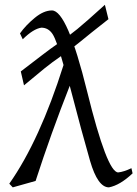

<svg xmlns="http://www.w3.org/2000/svg" viewBox="-20 -789 583 816"><path d="M442.9 7.3Q395.5 7.3 362.8 -105.2Q330.1 -217.8 276.4 -424.3Q196.3 -220.7 131.3 -20L34.2 7.3L19.5 -8.3Q148.9 -192.4 250 -512.7Q221.2 -617.2 203.4 -644.3Q185.5 -671.4 155.8 -671.4Q121.6 -666.5 76.7 -622.1L64.9 -647Q89.4 -681.6 127.7 -713.1Q166 -744.6 200.7 -744.6Q265.6 -744.6 350.3 -400.4Q435.1 -56.2 482.4 -56.2Q505.9 -58.6 538.6 -74.2L543.5 -52.2Q489.7 -1.5 442.9 7.3ZM82 -426.3 68.4 -485.4Q129.4 -531.7 160.2 -555.7Q190.9 -579.6 232.7 -608.6Q274.4 -637.7 308.6 -665.5Q342.8 -693.4 425.8 -768.6L440.9 -707.5Q356.9 -641.6 322 -612.5Q287.1 -583.5 243.2 -553.2Q199.2 -522.9 169.7 -498.8Q140.1 -474.6 82 -426.3Z"/></svg>

Font: Kelvinch
Style: Regular
Weight: 400
Designer: Paul James MIller
Foundry: High-Logic / Made with FontCreator
Version: Version 3.30 September 23, 2016